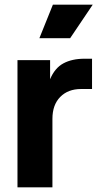

<svg xmlns="http://www.w3.org/2000/svg" viewBox="-20 -804 426 824"><path d="M55 -546H195V-464Q215 -512 252 -532Q289 -552 343 -552H375V-422H328Q272 -422 238.5 -388Q205 -354 205 -294V0H55ZM207 -784H378L281 -640H149Z"/></svg>

Font: Eudoxus Sans ExtraBold
Style: Regular
Weight: 800
Designer: Stijn de Vries
Foundry: tokotype
Version: Version 2.005